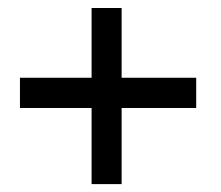

<svg xmlns="http://www.w3.org/2000/svg" viewBox="-20 -489 558 484"><path d="M210.9 -468.8H286.6V-293H474.6V-216.8H286.6V-24.9H210.9V-216.8H30.3V-293H210.9Z"/></svg>

Font: Fantasque Sans Mono
Style: Regular
Weight: 400
Monospace: yes
Designer: Jany Belluz
Version: Version 1.8.0 ; ttfautohint (v1.8.2)